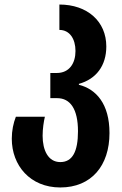

<svg xmlns="http://www.w3.org/2000/svg" viewBox="-20 -577 540 847"><path d="M246 250C383 250 463 154 463 10C463 -119 404 -184 328 -203V-207C404 -228 449 -287 449 -372C449 -483 365 -557 242 -557V-445C287 -445 313 -406 313 -352C313 -299 287 -255 230 -255H202V-144H232C290 -144 324 -96 324 2C324 91 300 138 246 138C192 138 168 85 168 22C168 -9 173 -41 178 -62H50C39 -34 32 -1 32 35C32 153 113 250 246 250Z"/></svg>

Font: Noto Sans Georgian Condensed Bold
Style: Regular
Weight: 700
Width: 3
Designer: Monotype Design Team, Akaki Razmadze
Foundry: Google LLC
Version: Version 2.005